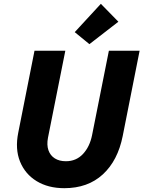

<svg xmlns="http://www.w3.org/2000/svg" viewBox="-20 -988 759 1016"><path d="M320.3 7.8Q234.9 7.8 173.8 -29.5Q112.8 -66.9 85.9 -133.3Q59.1 -199.7 76.7 -286.6L162.6 -719.7H325.7L233.9 -259.3Q226.6 -221.2 236.3 -193.1Q246.1 -165 270 -149.9Q293.9 -134.8 328.6 -134.8Q383.3 -134.8 419.2 -173.3Q455.1 -211.9 467.3 -273.4L556.2 -719.7H718.8L629.4 -268.6Q603.5 -138.2 524.2 -65.2Q444.8 7.8 320.3 7.8ZM453.1 -754.4 375.5 -817.9 513.7 -967.8 606.4 -873Z"/></svg>

Font: Reddit Sans ExtraBold
Style: Italic
Weight: 800
Italic angle: -11.25°
Designer: Stephen Hutchings
Version: Version 1.013